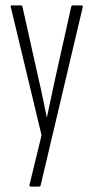

<svg xmlns="http://www.w3.org/2000/svg" viewBox="-20 -502 345 707"><path d="M93 185Q87 185 89 177L133 -4L20 -475Q18 -482 23 -482H57Q62 -482 63 -476L123 -207Q131 -174 138 -139Q145 -104 152 -71H153Q160 -104 167.5 -139Q175 -174 182 -207L242 -476Q243 -482 248 -482H280Q283 -482 284.5 -480Q286 -478 284 -473L130 179Q129 185 123 185Z"/></svg>

Font: Sofia Sans Extra Condensed Light
Style: Regular
Weight: 300
Designer: Botio Nikoltchev, Ani Petrova
Foundry: lettersoup
Version: Version 4.101